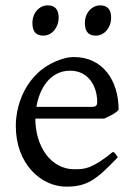

<svg xmlns="http://www.w3.org/2000/svg" viewBox="-20 -682 501 717"><path d="M343 -301C343 -287 337 -283 324 -283H116C127 -350 166 -418 242 -418C311 -418 343 -359 343 -301ZM227 15C304 15 339 -9 420 -95L412 -106C410 -110 406 -113 402 -115C323 -51 296 -50 259 -50H257C170 -50 112 -135 112 -239H369C403 -254 415 -263 423 -272C423 -380 365 -469 256 -469C247 -469 238 -468 228 -466C86 -431 39 -301 39 -212C39 -68 135 15 227 15ZM101 -596C101 -561 117 -549 142 -549C174 -549 199 -579 199 -616C199 -647 185 -662 158 -662C128 -662 101 -635 101 -596ZM297 -596C297 -561 313 -549 338 -549C370 -549 395 -579 395 -616C395 -647 381 -662 354 -662C324 -662 297 -635 297 -596Z"/></svg>

Font: Temporarium
Style: Regular
Weight: 400
Version: Version 1.1